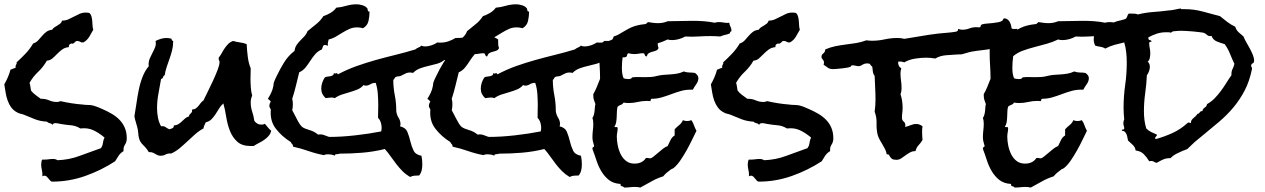

<svg xmlns="http://www.w3.org/2000/svg" viewBox="-55 -761 5831 885"><path d="M529.3 -123Q529.3 -106.4 521 -94.2Q512.7 -82 514.6 -64.5Q501 -56.6 492.2 -43.9Q483.4 -31.2 475.6 -17.6Q411.1 24.4 337.4 50.3Q263.7 76.2 185.5 76.2Q180.7 76.2 176.8 71.8Q172.9 67.4 168.9 62.5Q165 57.6 160.6 53.2Q156.2 48.8 150.4 48.8Q143.6 48.8 139.6 51.8Q139.6 49.8 140.1 48.3Q140.6 46.9 140.6 44.9Q140.6 33.2 137.7 21Q134.8 8.8 134.8 -2.9Q134.8 -16.6 139.6 -25.4H151.4Q161.1 -25.4 170.4 -26.9Q179.7 -28.3 190.4 -28.3Q201.2 -28.3 210 -22.5Q263.7 -24.4 312 -42.5Q360.4 -60.5 410.2 -78.1Q418 -88.9 419.4 -102.1Q420.9 -115.2 426.8 -127Q401.4 -148.4 375.5 -160.6Q349.6 -172.9 315.4 -168.9Q294.9 -181.6 272 -183.6Q249 -185.5 225.6 -189.5Q219.7 -190.4 213.4 -191.9Q207 -193.4 200.2 -193.4Q195.3 -193.4 190.9 -190.9Q186.5 -188.5 188.5 -183.6Q183.6 -191.4 175.3 -192.9Q167 -194.3 161.1 -200.2Q129.9 -202.1 106.4 -211.4Q83 -220.7 54.7 -232.4Q46.9 -235.4 39.6 -236.8Q32.2 -238.3 25.4 -242.2Q7.8 -251 -2.9 -265.6Q-13.7 -280.3 -20 -298.3Q-26.4 -316.4 -29.3 -335.9Q-32.2 -355.5 -35.2 -372.1Q-26.4 -387.7 -19 -404.3Q-11.7 -420.9 -6.8 -439.5Q-1 -442.4 4.9 -444.3Q10.7 -446.3 17.6 -449.2Q16.6 -451.2 16.6 -454.1Q16.6 -459 20 -463.9Q23.4 -468.8 21.5 -473.6Q43 -493.2 63 -514.2Q83 -535.2 97.7 -560.5Q112.3 -565.4 121.1 -575.2Q129.9 -585 138.7 -595.2Q147.5 -605.5 158.2 -613.8Q168.9 -622.1 185.5 -624Q189.5 -630.9 196.3 -635.3Q203.1 -639.6 210 -643.6Q216.8 -647.5 222.7 -652.3Q228.5 -657.2 231.4 -666Q247.1 -666 260.3 -671.9Q273.4 -677.7 286.1 -684.6Q298.8 -691.4 312 -697.3Q325.2 -703.1 340.8 -703.1Q344.7 -703.1 348.6 -702.6Q352.5 -702.1 357.4 -701.2Q364.3 -694.3 366.7 -685.1Q369.1 -675.8 370.1 -665Q371.1 -654.3 371.6 -643.6Q372.1 -632.8 375 -624Q366.2 -607.4 356 -590.8Q345.7 -574.2 329.1 -565.4H327.1Q320.3 -564.5 314.5 -568.4Q308.6 -572.3 300.8 -572.3Q295.9 -572.3 293 -569.3L288.1 -564.5Q286.1 -562.5 282.7 -560.5Q279.3 -558.6 273.4 -560.5Q259.8 -555.7 262.7 -543.9Q244.1 -542 231.4 -532.7Q218.8 -523.4 208 -512.2Q197.3 -501 186.5 -491.7Q175.8 -482.4 161.1 -481.4Q144.5 -452.1 120.6 -429.7Q96.7 -407.2 81.1 -378.9Q84 -371.1 85 -362.3Q85.9 -353.5 87.9 -343.8Q96.7 -332 108.9 -323.2Q121.1 -314.5 132.8 -305.7H135.7Q155.3 -305.7 171.9 -298.3Q188.5 -291 207 -291Q216.8 -291 223.6 -294.9Q249 -289.1 273.9 -285.2Q298.8 -281.2 324.2 -279.3Q336.9 -277.3 350.1 -277.3Q363.3 -277.3 375 -274.4Q385.7 -271.5 396.5 -267.1Q407.2 -262.7 418 -257.8Q440.4 -248 460.4 -236.3Q480.5 -224.6 496.1 -208.5Q511.7 -192.4 520.5 -171.4Q529.3 -150.4 529.3 -123Z M1195.3 -158.2Q1191.4 -143.6 1182.6 -133.8Q1173.8 -124 1162.6 -116.2Q1151.4 -108.4 1138.7 -102.1Q1126 -95.7 1114.3 -87.9H1101.6Q1060.5 -87.9 1038.6 -107.9Q1016.6 -127.9 1004.9 -157.7Q993.2 -187.5 987.8 -221.7Q982.4 -255.9 974.6 -284.2Q962.9 -274.4 955.1 -261.2Q947.3 -248 939 -235.4Q930.7 -222.7 920.4 -211.9Q910.2 -201.2 893.6 -197.3Q890.6 -190.4 887.2 -183.6Q883.8 -176.8 882.8 -168.9Q861.3 -157.2 843.8 -141.6Q826.2 -126 808.6 -109.4Q791 -92.8 772.9 -77.6Q754.9 -62.5 732.4 -52.7Q731.4 -53.7 728.5 -53.7Q716.8 -53.7 707 -48.3Q697.3 -43 685.5 -43Q677.7 -43 671.4 -45.9Q665 -48.8 658.7 -52.7Q652.3 -56.6 645.5 -58.6Q638.7 -60.5 630.9 -59.6Q621.1 -77.1 605 -92.3Q588.9 -107.4 585 -127Q583 -135.7 582.5 -145Q582 -154.3 580.1 -164.1Q577.1 -178.7 572.3 -193.8Q567.4 -209 564.5 -224.6Q569.3 -251 573.7 -282.7Q578.1 -314.5 584.5 -346.2Q590.8 -377.9 602.1 -406.7Q613.3 -435.5 630.9 -456.1L629.9 -462.9Q629.9 -478.5 635.7 -492.2Q641.6 -505.9 648.4 -518.6Q655.3 -531.2 660.2 -543.9Q665 -556.6 662.1 -572.3Q673.8 -578.1 686.5 -582Q699.2 -585.9 712.9 -585.9Q725.6 -585.9 736.3 -582Q734.4 -574.2 743.2 -572.3V-569.3Q743.2 -548.8 738.3 -529.3Q733.4 -509.8 726.6 -490.7Q719.7 -471.7 713.4 -452.6Q707 -433.6 704.1 -414.1Q700.2 -413.1 698.7 -410.2Q697.3 -407.2 696.3 -404.3Q695.3 -401.4 693.4 -399.4Q691.4 -397.5 687.5 -397.5Q681.6 -363.3 675.3 -329.6Q668.9 -295.9 668.9 -261.7Q668.9 -241.2 672.9 -219.7Q676.8 -198.2 687.5 -178.7L691.4 -179.7Q702.1 -179.7 708.5 -174.8Q714.8 -169.9 725.6 -165Q733.4 -167 740.2 -170.4Q747.1 -173.8 746.1 -182.6Q758.8 -183.6 767.6 -189Q776.4 -194.3 783.2 -201.2L797.9 -214.8Q805.7 -221.7 816.4 -224.6Q816.4 -230.5 819.3 -233.4L825.2 -239.3Q828.1 -242.2 829.6 -245.6Q831.1 -249 830.1 -255.9Q841.8 -256.8 848.1 -261.7Q854.5 -266.6 859.9 -272.9Q865.2 -279.3 870.1 -286.1Q875 -293 882.8 -297.9Q889.6 -312.5 901.9 -336.9Q914.1 -361.3 926.3 -387.7Q938.5 -414.1 947.8 -438Q957 -461.9 957 -474.6Q957 -479.5 954.6 -483.4Q952.1 -487.3 953.1 -492.2V-495.1Q960.9 -504.9 967.3 -516.6Q973.6 -528.3 981 -539.1Q988.3 -549.8 997.1 -558.6Q1005.9 -567.4 1019.5 -572.3Q1035.2 -567.4 1051.3 -565.4Q1067.4 -563.5 1082 -557.6Q1083 -533.2 1086.9 -501Q1090.8 -468.8 1100.6 -446.3Q1100.6 -433.6 1100.1 -421.9Q1099.6 -410.2 1099.6 -398.4Q1099.6 -378.9 1101.1 -358.4Q1102.5 -337.9 1107.4 -320.3Q1100.6 -305.7 1100.6 -289.1Q1100.6 -266.6 1107.4 -246.6Q1114.3 -226.6 1117.2 -204.1Q1129.9 -186.5 1150.4 -186.5Q1155.3 -186.5 1158.7 -187.5Q1162.1 -188.5 1166 -190.4Q1173.8 -181.6 1180.2 -173.3Q1186.5 -165 1195.3 -158.2Z M2245.1 -540Q2242.2 -531.2 2233.9 -527.8Q2225.6 -524.4 2216.8 -522.5Q2208 -520.5 2200.7 -516.1Q2193.4 -511.7 2191.4 -502L2189.5 -501Q2185.5 -501 2184.1 -503.4Q2182.6 -505.9 2181.6 -508.3Q2180.7 -510.7 2179.2 -513.2Q2177.7 -515.6 2174.8 -515.6Q2164.1 -515.6 2153.8 -513.7Q2143.6 -511.7 2133.8 -511.7Q2119.1 -511.7 2107.4 -515.6Q2100.6 -513.7 2100.1 -506.8Q2099.6 -500 2093.8 -498Q2088.9 -496.1 2082 -496.6Q2075.2 -497.1 2068.4 -495.1L2037.1 -487.3Q2021.5 -483.4 2005.9 -483.4Q1997.1 -483.4 1993.2 -484.4Q1978.5 -472.7 1960 -467.3Q1941.4 -461.9 1921.4 -457.5Q1901.4 -453.1 1882.3 -446.3Q1863.3 -439.5 1848.6 -424.8Q1840.8 -426.8 1835 -426.8Q1822.3 -426.8 1812.5 -421.4Q1802.7 -416 1792 -411.1Q1787.1 -409.2 1782.2 -409.2Q1777.3 -409.2 1771.5 -407.2Q1765.6 -405.3 1764.2 -400.9Q1762.7 -396.5 1757.8 -392.6Q1757.8 -357.4 1764.6 -322.8Q1771.5 -288.1 1771.5 -252.9V-249Q1773.4 -232.4 1782.2 -218.3Q1791 -204.1 1791 -189.5Q1791 -184.6 1789.1 -178.7Q1814.5 -172.9 1822.8 -152.8Q1831.1 -132.8 1836.4 -109.9Q1841.8 -86.9 1851.1 -67.4Q1860.4 -47.9 1887.7 -43Q1889.6 -33.2 1890.6 -22.9Q1891.6 -12.7 1891.6 -2.9Q1891.6 10.7 1888.7 23.9Q1885.7 37.1 1877 47.9Q1862.3 48.8 1855.5 48.8Q1848.6 48.8 1835 54.7Q1815.4 43 1800.3 27.8Q1785.2 12.7 1772 -4.4Q1758.8 -21.5 1746.1 -39.6Q1733.4 -57.6 1718.8 -74.2Q1668 -61.5 1614.7 -57.1Q1561.5 -52.7 1508.8 -52.7Q1506.8 -50.8 1502.9 -50.8Q1499 -50.8 1495.6 -50.3Q1492.2 -49.8 1489.7 -48.3Q1487.3 -46.9 1488.3 -43Q1481.4 -46.9 1473.1 -48.3Q1464.8 -49.8 1458 -49.8Q1453.1 -49.8 1448.2 -49.3Q1443.4 -48.8 1438.5 -45.9Q1401.4 -52.7 1366.7 -64.9Q1332 -77.1 1295.9 -85Q1295.9 -92.8 1292 -96.2Q1288.1 -99.6 1285.2 -106.4Q1244.1 -131.8 1216.3 -168Q1188.5 -204.1 1193.4 -255.9L1186.5 -269.5Q1186.5 -285.2 1193.4 -292Q1189.5 -298.8 1179.7 -305.7Q1188.5 -319.3 1195.3 -334Q1202.1 -348.6 1205.1 -365.2Q1206.1 -370.1 1206.1 -374Q1206.1 -377.9 1208 -382.8Q1210 -388.7 1213.4 -396Q1216.8 -403.3 1219.7 -409.2Q1235.4 -442.4 1254.4 -473.1Q1273.4 -503.9 1302.7 -526.4Q1304.7 -543 1312.5 -554.2Q1320.3 -565.4 1329.6 -574.7Q1338.9 -584 1348.1 -593.8Q1357.4 -603.5 1362.3 -617.2Q1381.8 -633.8 1401.9 -649.4Q1421.9 -665 1435.5 -686.5Q1453.1 -692.4 1468.8 -701.7Q1484.4 -710.9 1495.1 -725.6Q1518.6 -727.5 1541.5 -734.4Q1564.5 -741.2 1589.8 -741.2Q1600.6 -741.2 1615.7 -736.8Q1630.9 -732.4 1638.7 -721.7Q1639.6 -719.7 1639.6 -716.8L1640.6 -711.9Q1641.6 -710 1643.1 -708.5Q1644.5 -707 1648.4 -708Q1648.4 -686.5 1643.6 -664.6Q1638.7 -642.6 1618.2 -630.9Q1605.5 -634.8 1590.8 -634.8Q1571.3 -634.8 1555.2 -627.4Q1539.1 -620.1 1523.9 -610.8Q1508.8 -601.6 1493.2 -592.3Q1477.5 -583 1460 -579.1Q1458 -571.3 1456.5 -564.9Q1455.1 -558.6 1457 -550.8Q1452.1 -550.8 1449.7 -552.2Q1447.3 -553.7 1442.4 -553.7Q1435.5 -553.7 1433.1 -545.9Q1430.7 -538.1 1428.7 -533.2Q1410.2 -525.4 1397.9 -511.2Q1385.7 -497.1 1375.5 -481Q1365.2 -464.8 1353.5 -450.2Q1341.8 -435.5 1324.2 -427.7Q1316.4 -396.5 1309.1 -366.2Q1301.8 -335.9 1292 -305.7Q1294.9 -293.9 1294.9 -281.2Q1294.9 -265.6 1292 -252.9Q1296.9 -245.1 1301.8 -234.4L1313.5 -211.9Q1319.3 -200.2 1325.7 -190.4Q1332 -180.7 1337.9 -175.8Q1348.6 -168 1371.1 -161.6Q1393.6 -155.3 1411.1 -140.6Q1413.1 -140.6 1416 -141.1Q1418.9 -141.6 1420.9 -141.6Q1432.6 -141.6 1446.3 -135.7Q1460 -129.9 1463.9 -129.9Q1518.6 -129.9 1583 -137.2Q1647.5 -144.5 1702.1 -155.3Q1704.1 -165 1704.1 -171.9Q1704.1 -184.6 1700.2 -196.8Q1696.3 -209 1687.5 -217.8Q1687.5 -232.4 1688 -247.1Q1688.5 -261.7 1688.5 -276.4Q1688.5 -300.8 1686.5 -328.1Q1684.6 -355.5 1676.8 -378.9H1674.8Q1662.1 -378.9 1651.9 -372.6Q1641.6 -366.2 1630.9 -366.2Q1625 -366.2 1621.1 -369.1Q1609.4 -355.5 1592.8 -348.6Q1576.2 -341.8 1557.6 -336.4Q1539.1 -331.1 1521 -325.2Q1502.9 -319.3 1488.3 -308.6Q1480.5 -311.5 1473.6 -311.5Q1466.8 -311.5 1460.4 -310.5Q1454.1 -309.6 1446.3 -308.6Q1425.8 -326.2 1425.8 -352.5Q1425.8 -366.2 1430.2 -379.4Q1434.6 -392.6 1442.4 -404.3Q1447.3 -407.2 1454.1 -407.7Q1460.9 -408.2 1467.8 -409.7Q1474.6 -411.1 1479 -414.1Q1483.4 -417 1484.4 -424.8Q1487.3 -421.9 1489.3 -421.9Q1491.2 -421.9 1493.2 -422.9Q1495.1 -423.8 1497.1 -423.8Q1499 -423.8 1500.5 -421.9Q1502 -419.9 1502 -418Q1543.9 -440.4 1587.9 -456.1Q1631.8 -471.7 1677.2 -484.4Q1722.7 -497.1 1768.6 -508.3Q1814.5 -519.5 1859.4 -533.2Q1866.2 -539.1 1874 -542Q1881.8 -544.9 1887.7 -550.8Q1894.5 -546.9 1904.3 -546.9Q1918 -546.9 1934.1 -552.2Q1950.2 -557.6 1960.9 -565.4Q1964.8 -564.5 1967.8 -564.5H1974.6Q1994.1 -564.5 2011.2 -570.3Q2028.3 -576.2 2044.9 -585.9H2049.8Q2080.1 -585.9 2109.9 -592.8Q2139.6 -599.6 2170.9 -599.6Q2210.9 -599.6 2241.2 -579.1V-567.4Q2241.2 -559.6 2241.7 -553.2Q2242.2 -546.9 2245.1 -540Z M2980.5 -540Q2977.5 -531.2 2969.2 -527.8Q2960.9 -524.4 2952.1 -522.5Q2943.4 -520.5 2936 -516.1Q2928.7 -511.7 2926.8 -502L2924.8 -501Q2920.9 -501 2919.4 -503.4Q2918 -505.9 2917 -508.3Q2916 -510.7 2914.6 -513.2Q2913.1 -515.6 2910.2 -515.6Q2899.4 -515.6 2889.2 -513.7Q2878.9 -511.7 2869.1 -511.7Q2854.5 -511.7 2842.8 -515.6Q2835.9 -513.7 2835.4 -506.8Q2835 -500 2829.1 -498Q2824.2 -496.1 2817.4 -496.6Q2810.5 -497.1 2803.7 -495.1L2772.5 -487.3Q2756.8 -483.4 2741.2 -483.4Q2732.4 -483.4 2728.5 -484.4Q2713.9 -472.7 2695.3 -467.3Q2676.8 -461.9 2656.7 -457.5Q2636.7 -453.1 2617.7 -446.3Q2598.6 -439.5 2584 -424.8Q2576.2 -426.8 2570.3 -426.8Q2557.6 -426.8 2547.9 -421.4Q2538.1 -416 2527.3 -411.1Q2522.5 -409.2 2517.6 -409.2Q2512.7 -409.2 2506.8 -407.2Q2501 -405.3 2499.5 -400.9Q2498 -396.5 2493.2 -392.6Q2493.2 -357.4 2500 -322.8Q2506.8 -288.1 2506.8 -252.9V-249Q2508.8 -232.4 2517.6 -218.3Q2526.4 -204.1 2526.4 -189.5Q2526.4 -184.6 2524.4 -178.7Q2549.8 -172.9 2558.1 -152.8Q2566.4 -132.8 2571.8 -109.9Q2577.1 -86.9 2586.4 -67.4Q2595.7 -47.9 2623 -43Q2625 -33.2 2626 -22.9Q2627 -12.7 2627 -2.9Q2627 10.7 2624 23.9Q2621.1 37.1 2612.3 47.9Q2597.7 48.8 2590.8 48.8Q2584 48.8 2570.3 54.7Q2550.8 43 2535.6 27.8Q2520.5 12.7 2507.3 -4.4Q2494.1 -21.5 2481.4 -39.6Q2468.8 -57.6 2454.1 -74.2Q2403.3 -61.5 2350.1 -57.1Q2296.9 -52.7 2244.1 -52.7Q2242.2 -50.8 2238.3 -50.8Q2234.4 -50.8 2231 -50.3Q2227.5 -49.8 2225.1 -48.3Q2222.7 -46.9 2223.6 -43Q2216.8 -46.9 2208.5 -48.3Q2200.2 -49.8 2193.4 -49.8Q2188.5 -49.8 2183.6 -49.3Q2178.7 -48.8 2173.8 -45.9Q2136.7 -52.7 2102.1 -64.9Q2067.4 -77.1 2031.2 -85Q2031.2 -92.8 2027.3 -96.2Q2023.4 -99.6 2020.5 -106.4Q1979.5 -131.8 1951.7 -168Q1923.8 -204.1 1928.7 -255.9L1921.9 -269.5Q1921.9 -285.2 1928.7 -292Q1924.8 -298.8 1915 -305.7Q1923.8 -319.3 1930.7 -334Q1937.5 -348.6 1940.4 -365.2Q1941.4 -370.1 1941.4 -374Q1941.4 -377.9 1943.4 -382.8Q1945.3 -388.7 1948.7 -396Q1952.1 -403.3 1955.1 -409.2Q1970.7 -442.4 1989.7 -473.1Q2008.8 -503.9 2038.1 -526.4Q2040 -543 2047.9 -554.2Q2055.7 -565.4 2064.9 -574.7Q2074.2 -584 2083.5 -593.8Q2092.8 -603.5 2097.7 -617.2Q2117.2 -633.8 2137.2 -649.4Q2157.2 -665 2170.9 -686.5Q2188.5 -692.4 2204.1 -701.7Q2219.7 -710.9 2230.5 -725.6Q2253.9 -727.5 2276.9 -734.4Q2299.8 -741.2 2325.2 -741.2Q2335.9 -741.2 2351.1 -736.8Q2366.2 -732.4 2374 -721.7Q2375 -719.7 2375 -716.8L2376 -711.9Q2377 -710 2378.4 -708.5Q2379.9 -707 2383.8 -708Q2383.8 -686.5 2378.9 -664.6Q2374 -642.6 2353.5 -630.9Q2340.8 -634.8 2326.2 -634.8Q2306.6 -634.8 2290.5 -627.4Q2274.4 -620.1 2259.3 -610.8Q2244.1 -601.6 2228.5 -592.3Q2212.9 -583 2195.3 -579.1Q2193.4 -571.3 2191.9 -564.9Q2190.4 -558.6 2192.4 -550.8Q2187.5 -550.8 2185.1 -552.2Q2182.6 -553.7 2177.7 -553.7Q2170.9 -553.7 2168.5 -545.9Q2166 -538.1 2164.1 -533.2Q2145.5 -525.4 2133.3 -511.2Q2121.1 -497.1 2110.8 -481Q2100.6 -464.8 2088.9 -450.2Q2077.1 -435.5 2059.6 -427.7Q2051.8 -396.5 2044.4 -366.2Q2037.1 -335.9 2027.3 -305.7Q2030.3 -293.9 2030.3 -281.2Q2030.3 -265.6 2027.3 -252.9Q2032.2 -245.1 2037.1 -234.4L2048.8 -211.9Q2054.7 -200.2 2061 -190.4Q2067.4 -180.7 2073.2 -175.8Q2084 -168 2106.4 -161.6Q2128.9 -155.3 2146.5 -140.6Q2148.4 -140.6 2151.4 -141.1Q2154.3 -141.6 2156.2 -141.6Q2168 -141.6 2181.6 -135.7Q2195.3 -129.9 2199.2 -129.9Q2253.9 -129.9 2318.4 -137.2Q2382.8 -144.5 2437.5 -155.3Q2439.5 -165 2439.5 -171.9Q2439.5 -184.6 2435.5 -196.8Q2431.6 -209 2422.9 -217.8Q2422.9 -232.4 2423.3 -247.1Q2423.8 -261.7 2423.8 -276.4Q2423.8 -300.8 2421.9 -328.1Q2419.9 -355.5 2412.1 -378.9H2410.2Q2397.5 -378.9 2387.2 -372.6Q2377 -366.2 2366.2 -366.2Q2360.4 -366.2 2356.4 -369.1Q2344.7 -355.5 2328.1 -348.6Q2311.5 -341.8 2293 -336.4Q2274.4 -331.1 2256.3 -325.2Q2238.3 -319.3 2223.6 -308.6Q2215.8 -311.5 2209 -311.5Q2202.1 -311.5 2195.8 -310.5Q2189.5 -309.6 2181.6 -308.6Q2161.1 -326.2 2161.1 -352.5Q2161.1 -366.2 2165.5 -379.4Q2169.9 -392.6 2177.7 -404.3Q2182.6 -407.2 2189.5 -407.7Q2196.3 -408.2 2203.1 -409.7Q2210 -411.1 2214.4 -414.1Q2218.8 -417 2219.7 -424.8Q2222.7 -421.9 2224.6 -421.9Q2226.6 -421.9 2228.5 -422.9Q2230.5 -423.8 2232.4 -423.8Q2234.4 -423.8 2235.8 -421.9Q2237.3 -419.9 2237.3 -418Q2279.3 -440.4 2323.2 -456.1Q2367.2 -471.7 2412.6 -484.4Q2458 -497.1 2503.9 -508.3Q2549.8 -519.5 2594.7 -533.2Q2601.6 -539.1 2609.4 -542Q2617.2 -544.9 2623 -550.8Q2629.9 -546.9 2639.6 -546.9Q2653.3 -546.9 2669.4 -552.2Q2685.5 -557.6 2696.3 -565.4Q2700.2 -564.5 2703.1 -564.5H2710Q2729.5 -564.5 2746.6 -570.3Q2763.7 -576.2 2780.3 -585.9H2785.2Q2815.4 -585.9 2845.2 -592.8Q2875 -599.6 2906.2 -599.6Q2946.3 -599.6 2976.6 -579.1V-567.4Q2976.6 -559.6 2977.1 -553.2Q2977.5 -546.9 2980.5 -540Z M3316.4 -621.1V-617.2Q3309.6 -615.2 3309.6 -607.4Q3298.8 -602.5 3287.1 -600.1Q3275.4 -597.7 3264.6 -592.8Q3253.9 -593.8 3242.7 -594.2Q3231.4 -594.7 3220.7 -594.7Q3191.4 -594.7 3162.1 -592.8Q3132.8 -590.8 3103.5 -592.8Q3089.8 -585 3073.7 -580.6Q3057.6 -576.2 3043 -576.2Q3031.2 -576.2 3022.5 -579.1Q2999 -567.4 2971.2 -559.6Q2943.4 -551.8 2915 -544.4Q2886.7 -537.1 2860.8 -527.8Q2835 -518.6 2815.4 -502Q2813.5 -488.3 2812.5 -475.1Q2811.5 -461.9 2811.5 -449.2Q2811.5 -435.5 2813 -423.8Q2814.5 -412.1 2819.3 -400.4Q2824.2 -398.4 2830.6 -397.5Q2836.9 -396.5 2841.8 -396.5Q2846.7 -396.5 2851.6 -397.9Q2856.4 -399.4 2858.4 -404.3Q2873 -406.2 2887.7 -405.8Q2902.3 -405.3 2917 -405.3Q2931.6 -405.3 2945.8 -406.2Q2960 -407.2 2973.6 -411.1Q2989.3 -415 3004.4 -416Q3019.5 -417 3034.2 -418Q3048.8 -418.9 3064.5 -421.4Q3080.1 -423.8 3096.7 -431.6Q3109.4 -426.8 3122.6 -426.8Q3135.7 -426.8 3148.4 -424.8Q3155.3 -419.9 3159.7 -414.1Q3164.1 -408.2 3164.1 -400.4Q3164.1 -386.7 3154.3 -373Q3144.5 -359.4 3138.7 -347.7H3127.9Q3104.5 -347.7 3082.5 -341.3Q3060.5 -335 3038.6 -326.7Q3016.6 -318.4 2994.6 -312Q2972.7 -305.7 2949.2 -305.7Q2945.3 -305.7 2944.8 -301.3Q2944.3 -296.9 2942.4 -294.9Q2937.5 -295.9 2927.7 -295.9Q2905.3 -295.9 2884.8 -291Q2864.3 -286.1 2842.8 -286.1Q2836.9 -286.1 2831.1 -286.6Q2825.2 -287.1 2819.3 -288.1Q2814.5 -280.3 2806.6 -277.8Q2798.8 -275.4 2792 -269.5Q2789.1 -260.7 2788.6 -248Q2788.1 -235.4 2787.6 -222.2Q2787.1 -209 2785.2 -197.3Q2783.2 -185.5 2777.3 -178.7Q2778.3 -173.8 2785.2 -175.3Q2792 -176.8 2792 -168.9Q2792 -160.2 2790 -150.4Q2788.1 -140.6 2788.1 -130.9Q2788.1 -112.3 2792.5 -90.3Q2796.9 -68.4 2806.2 -49.8Q2815.4 -31.2 2831.1 -19Q2846.7 -6.8 2870.1 -6.8Q2885.7 -6.8 2899.4 -12.7Q2913.1 -18.6 2921.9 -32.2L2926.8 -33.2Q2930.7 -33.2 2934.1 -32.2Q2937.5 -31.2 2941.4 -31.2Q2947.3 -31.2 2956.5 -38.6Q2965.8 -45.9 2977.1 -55.7Q2988.3 -65.4 3000 -74.7Q3011.7 -84 3022.5 -87.9Q3029.3 -101.6 3035.6 -115.2Q3042 -128.9 3054.7 -136.7V-165Q3064.5 -175.8 3075.7 -184.6Q3086.9 -193.4 3092.8 -207Q3097.7 -205.1 3102.1 -204.1Q3106.4 -203.1 3111.3 -203.1Q3116.2 -203.1 3121.6 -204.1Q3127 -205.1 3131.8 -207Q3139.6 -196.3 3144 -183.1Q3148.4 -169.9 3155.3 -158.2Q3146.5 -140.6 3134.8 -116.2Q3123 -91.8 3109.4 -67.4Q3095.7 -43 3080.6 -21Q3065.4 1 3050.8 12.7Q3047.9 15.6 3038.1 19.5Q3027.3 27.3 3018.6 34.7Q3009.8 42 3002 51.8Q2973.6 60.5 2947.8 75.2Q2921.9 89.8 2896.5 103.5Q2884.8 100.6 2871.1 100.6Q2859.4 100.6 2847.7 102.1Q2835.9 103.5 2822.3 103.5Q2818.4 98.6 2811 97.2Q2803.7 95.7 2805.7 86.9Q2772.5 85 2752 68.8Q2731.4 52.7 2717.3 29.3Q2703.1 5.9 2694.3 -21.5Q2685.5 -48.8 2675.8 -74.2V-77.1Q2675.8 -82 2679.7 -83Q2683.6 -84 2683.6 -88.9Q2683.6 -90.8 2682.6 -91.8Q2679.7 -102.5 2677.7 -110.4Q2675.8 -118.2 2675.8 -128.9Q2675.8 -144.5 2677.7 -159.7Q2679.7 -174.8 2679.7 -190.4Q2679.7 -206.1 2675.8 -217.8Q2679.7 -222.7 2682.1 -231Q2684.6 -239.3 2685.5 -248Q2686.5 -256.8 2687 -265.6Q2687.5 -274.4 2689.5 -281.2Q2685.5 -292 2682.6 -300.3Q2679.7 -308.6 2679.7 -320.3V-327.1Q2689.5 -343.8 2696.3 -361.3Q2703.1 -378.9 2710.9 -397.5V-400.4Q2710.9 -428.7 2709 -457Q2707 -485.4 2707 -513.7V-532.2Q2707 -542 2708 -550.8Q2715.8 -554.7 2719.7 -561.5Q2723.6 -568.4 2731.4 -572.3H2763.7L2769.5 -582Q2772.5 -586.9 2773.4 -592.8Q2784.2 -595.7 2794.4 -601.1Q2804.7 -606.4 2813.5 -612.3Q2827.1 -620.1 2838.4 -626.5Q2849.6 -632.8 2860.8 -637.2Q2872.1 -641.6 2884.8 -644.5Q2897.5 -647.5 2914.1 -649.4Q2921.9 -649.4 2924.3 -652.3Q2926.8 -655.3 2931.6 -659.2Q2943.4 -657.2 2955.1 -655.8Q2966.8 -654.3 2978.5 -654.3Q3002 -654.3 3022.5 -663.1Q3051.8 -663.1 3080.6 -664.1Q3109.4 -665 3138.7 -665Q3164.1 -665 3189.5 -663.1Q3214.8 -661.1 3239.3 -656.2Q3248 -659.2 3258.8 -659.2Q3270.5 -659.2 3282.7 -656.7Q3294.9 -654.3 3306.6 -656.2Q3307.6 -645.5 3312 -638.2Q3316.4 -630.9 3316.4 -621.1Z M3786.1 -123Q3786.1 -106.4 3777.8 -94.2Q3769.5 -82 3771.5 -64.5Q3757.8 -56.6 3749 -43.9Q3740.2 -31.2 3732.4 -17.6Q3668 24.4 3594.2 50.3Q3520.5 76.2 3442.4 76.2Q3437.5 76.2 3433.6 71.8Q3429.7 67.4 3425.8 62.5Q3421.9 57.6 3417.5 53.2Q3413.1 48.8 3407.2 48.8Q3400.4 48.8 3396.5 51.8Q3396.5 49.8 3397 48.3Q3397.5 46.9 3397.5 44.9Q3397.5 33.2 3394.5 21Q3391.6 8.8 3391.6 -2.9Q3391.6 -16.6 3396.5 -25.4H3408.2Q3418 -25.4 3427.2 -26.9Q3436.5 -28.3 3447.3 -28.3Q3458 -28.3 3466.8 -22.5Q3520.5 -24.4 3568.8 -42.5Q3617.2 -60.5 3667 -78.1Q3674.8 -88.9 3676.3 -102.1Q3677.7 -115.2 3683.6 -127Q3658.2 -148.4 3632.3 -160.6Q3606.4 -172.9 3572.3 -168.9Q3551.8 -181.6 3528.8 -183.6Q3505.9 -185.5 3482.4 -189.5Q3476.6 -190.4 3470.2 -191.9Q3463.9 -193.4 3457 -193.4Q3452.1 -193.4 3447.8 -190.9Q3443.4 -188.5 3445.3 -183.6Q3440.4 -191.4 3432.1 -192.9Q3423.8 -194.3 3418 -200.2Q3386.7 -202.1 3363.3 -211.4Q3339.8 -220.7 3311.5 -232.4Q3303.7 -235.4 3296.4 -236.8Q3289.1 -238.3 3282.2 -242.2Q3264.6 -251 3253.9 -265.6Q3243.2 -280.3 3236.8 -298.3Q3230.5 -316.4 3227.5 -335.9Q3224.6 -355.5 3221.7 -372.1Q3230.5 -387.7 3237.8 -404.3Q3245.1 -420.9 3250 -439.5Q3255.9 -442.4 3261.7 -444.3Q3267.6 -446.3 3274.4 -449.2Q3273.4 -451.2 3273.4 -454.1Q3273.4 -459 3276.9 -463.9Q3280.3 -468.8 3278.3 -473.6Q3299.8 -493.2 3319.8 -514.2Q3339.8 -535.2 3354.5 -560.5Q3369.1 -565.4 3377.9 -575.2Q3386.7 -585 3395.5 -595.2Q3404.3 -605.5 3415 -613.8Q3425.8 -622.1 3442.4 -624Q3446.3 -630.9 3453.1 -635.3Q3460 -639.6 3466.8 -643.6Q3473.6 -647.5 3479.5 -652.3Q3485.4 -657.2 3488.3 -666Q3503.9 -666 3517.1 -671.9Q3530.3 -677.7 3543 -684.6Q3555.7 -691.4 3568.8 -697.3Q3582 -703.1 3597.7 -703.1Q3601.6 -703.1 3605.5 -702.6Q3609.4 -702.1 3614.3 -701.2Q3621.1 -694.3 3623.5 -685.1Q3626 -675.8 3627 -665Q3627.9 -654.3 3628.4 -643.6Q3628.9 -632.8 3631.8 -624Q3623 -607.4 3612.8 -590.8Q3602.5 -574.2 3585.9 -565.4H3584Q3577.1 -564.5 3571.3 -568.4Q3565.4 -572.3 3557.6 -572.3Q3552.7 -572.3 3549.8 -569.3L3544.9 -564.5Q3543 -562.5 3539.6 -560.5Q3536.1 -558.6 3530.3 -560.5Q3516.6 -555.7 3519.5 -543.9Q3501 -542 3488.3 -532.7Q3475.6 -523.4 3464.8 -512.2Q3454.1 -501 3443.4 -491.7Q3432.6 -482.4 3418 -481.4Q3401.4 -452.1 3377.4 -429.7Q3353.5 -407.2 3337.9 -378.9Q3340.8 -371.1 3341.8 -362.3Q3342.8 -353.5 3344.7 -343.8Q3353.5 -332 3365.7 -323.2Q3377.9 -314.5 3389.6 -305.7H3392.6Q3412.1 -305.7 3428.7 -298.3Q3445.3 -291 3463.9 -291Q3473.6 -291 3480.5 -294.9Q3505.9 -289.1 3530.8 -285.2Q3555.7 -281.2 3581.1 -279.3Q3593.8 -277.3 3606.9 -277.3Q3620.1 -277.3 3631.8 -274.4Q3642.6 -271.5 3653.3 -267.1Q3664.1 -262.7 3674.8 -257.8Q3697.3 -248 3717.3 -236.3Q3737.3 -224.6 3752.9 -208.5Q3768.6 -192.4 3777.3 -171.4Q3786.1 -150.4 3786.1 -123Z M4634.8 -627.9Q4630.9 -615.2 4622.1 -604.5L4605.5 -584Q4597.7 -574.2 4592.3 -563Q4586.9 -551.8 4588.9 -537.1Q4586.9 -537.1 4584 -537.6Q4581.1 -538.1 4579.1 -538.1Q4563.5 -538.1 4555.2 -530.8Q4546.9 -523.4 4533.2 -518.6Q4531.2 -524.4 4528.3 -529.8Q4525.4 -535.2 4519.5 -537.1Q4496.1 -532.2 4472.7 -529.8Q4449.2 -527.3 4425.8 -523.4Q4415 -521.5 4404.3 -518.1Q4393.6 -514.6 4381.8 -511.7Q4376 -509.8 4369.1 -510.3Q4362.3 -510.7 4355.5 -509.8Q4332 -508.8 4304.7 -506.3Q4277.3 -503.9 4255.9 -491.2Q4246.1 -493.2 4235.4 -494.1Q4224.6 -495.1 4213.9 -495.1Q4190.4 -495.1 4162.6 -490.7Q4134.8 -486.3 4113.3 -473.6Q4108.4 -475.6 4103 -476.6Q4097.7 -477.5 4090.8 -477.5Q4088.9 -477.5 4087.9 -477.1Q4086.9 -476.6 4085 -476.6Q4084 -467.8 4087.4 -459.5Q4090.8 -451.2 4099.6 -446.3Q4095.7 -435.5 4095.7 -422.9Q4095.7 -406.2 4098.1 -389.6Q4100.6 -373 4100.6 -356.4Q4100.6 -337.9 4095.7 -327.1Q4105.5 -297.9 4105.5 -264.6Q4105.5 -252.9 4104 -241.7Q4102.5 -230.5 4102.5 -217.8Q4102.5 -207 4110.4 -200.7Q4118.2 -194.3 4118.2 -183.6Q4118.2 -179.7 4116.2 -175.8Q4129.9 -178.7 4142.6 -184.1Q4155.3 -189.5 4168.9 -189.5Q4176.8 -189.5 4184.1 -186.5Q4191.4 -183.6 4197.3 -178.7Q4196.3 -173.8 4195.8 -168Q4195.3 -162.1 4195.3 -156.2Q4195.3 -145.5 4195.8 -136.2Q4196.3 -127 4197.3 -116.2Q4189.5 -102.5 4179.2 -91.8Q4168.9 -81.1 4165 -64.5Q4150.4 -64.5 4139.2 -58.1Q4127.9 -51.8 4118.2 -44.4Q4108.4 -37.1 4098.6 -30.8Q4088.9 -24.4 4077.1 -24.4Q4062.5 -24.4 4056.6 -28.8Q4050.8 -33.2 4047.9 -38.1Q4044.9 -43 4042.5 -46.9Q4040 -50.8 4032.2 -49.8Q4030.3 -62.5 4024.4 -73.7Q4018.6 -85 4012.2 -95.7Q4005.9 -106.4 3999.5 -117.7Q3993.2 -128.9 3990.2 -140.6Q3984.4 -166 3985.4 -193.4Q3986.3 -220.7 3976.6 -246.1Q3978.5 -259.8 3979.5 -273.9Q3980.5 -288.1 3980.5 -301.8Q3980.5 -329.1 3979 -356Q3977.5 -382.8 3976.6 -411.1Q3969.7 -419.9 3968.3 -431.2Q3966.8 -442.4 3965.8 -453.1Q3962.9 -456.1 3959.5 -459Q3956.1 -461.9 3955.1 -466.8Q3947.3 -468.8 3943.4 -468.8Q3929.7 -468.8 3920.4 -462.4Q3911.1 -456.1 3903.3 -456.1Q3895.5 -456.1 3888.7 -458Q3881.8 -460 3875 -460Q3869.1 -460 3868.7 -457.5Q3868.2 -455.1 3864.3 -453.1Q3861.3 -451.2 3850.6 -449.2Q3839.8 -447.3 3826.7 -445.8Q3813.5 -444.3 3801.3 -443.4Q3789.1 -442.4 3785.2 -442.4Q3769.5 -442.4 3761.2 -448.7Q3752.9 -455.1 3741.2 -462.9Q3743.2 -468.8 3743.2 -470.7Q3743.2 -480.5 3737.3 -486.8Q3731.4 -493.2 3731.4 -498Q3731.4 -508.8 3739.7 -514.6Q3748 -520.5 3749 -533.2Q3771.5 -543 3794.9 -547.9Q3818.4 -552.7 3842.8 -555.7Q3867.2 -558.6 3891.1 -562.5Q3915 -566.4 3938.5 -575.2Q3945.3 -574.2 3951.7 -573.7Q3958 -573.2 3964.8 -573.2Q3994.1 -573.2 4022.9 -579.6Q4051.8 -585.9 4082 -585.9Q4089.8 -585.9 4097.7 -585Q4105.5 -584 4113.3 -582Q4152.3 -587.9 4190.9 -594.7Q4229.5 -601.6 4270.5 -606.4Q4290 -608.4 4309.1 -609.9Q4328.1 -611.3 4347.7 -614.3Q4354.5 -615.2 4357.9 -617.7Q4361.3 -620.1 4361.3 -627.9Q4370.1 -624 4380.9 -624Q4397.5 -624 4413.1 -629.9Q4428.7 -635.7 4445.3 -635.7Q4449.2 -635.7 4452.1 -635.3Q4455.1 -634.8 4458 -634.8Q4464.8 -634.8 4465.3 -641.1Q4465.8 -647.5 4474.6 -649.4Q4481.4 -651.4 4494.1 -652.3Q4506.8 -653.3 4521 -654.8Q4535.2 -656.2 4547.4 -658.7Q4559.6 -661.1 4565.4 -666L4572.3 -676.8Q4589.8 -675.8 4598.1 -661.6Q4606.4 -647.5 4607.4 -630.9Q4611.3 -627 4618.7 -627.4Q4626 -627.9 4631.8 -627.9Z M5116.2 -621.1V-617.2Q5109.4 -615.2 5109.4 -607.4Q5098.6 -602.5 5086.9 -600.1Q5075.2 -597.7 5064.5 -592.8Q5053.7 -593.8 5042.5 -594.2Q5031.2 -594.7 5020.5 -594.7Q4991.2 -594.7 4961.9 -592.8Q4932.6 -590.8 4903.3 -592.8Q4889.6 -585 4873.5 -580.6Q4857.4 -576.2 4842.8 -576.2Q4831.1 -576.2 4822.3 -579.1Q4798.8 -567.4 4771 -559.6Q4743.2 -551.8 4714.8 -544.4Q4686.5 -537.1 4660.6 -527.8Q4634.8 -518.6 4615.2 -502Q4613.3 -488.3 4612.3 -475.1Q4611.3 -461.9 4611.3 -449.2Q4611.3 -435.5 4612.8 -423.8Q4614.3 -412.1 4619.1 -400.4Q4624 -398.4 4630.4 -397.5Q4636.7 -396.5 4641.6 -396.5Q4646.5 -396.5 4651.4 -397.9Q4656.2 -399.4 4658.2 -404.3Q4672.9 -406.2 4687.5 -405.8Q4702.1 -405.3 4716.8 -405.3Q4731.4 -405.3 4745.6 -406.2Q4759.8 -407.2 4773.4 -411.1Q4789.1 -415 4804.2 -416Q4819.3 -417 4834 -418Q4848.6 -418.9 4864.3 -421.4Q4879.9 -423.8 4896.5 -431.6Q4909.2 -426.8 4922.4 -426.8Q4935.5 -426.8 4948.2 -424.8Q4955.1 -419.9 4959.5 -414.1Q4963.9 -408.2 4963.9 -400.4Q4963.9 -386.7 4954.1 -373Q4944.3 -359.4 4938.5 -347.7H4927.7Q4904.3 -347.7 4882.3 -341.3Q4860.4 -335 4838.4 -326.7Q4816.4 -318.4 4794.4 -312Q4772.5 -305.7 4749 -305.7Q4745.1 -305.7 4744.6 -301.3Q4744.1 -296.9 4742.2 -294.9Q4737.3 -295.9 4727.5 -295.9Q4705.1 -295.9 4684.6 -291Q4664.1 -286.1 4642.6 -286.1Q4636.7 -286.1 4630.9 -286.6Q4625 -287.1 4619.1 -288.1Q4614.3 -280.3 4606.4 -277.8Q4598.6 -275.4 4591.8 -269.5Q4588.9 -260.7 4588.4 -248Q4587.9 -235.4 4587.4 -222.2Q4586.9 -209 4585 -197.3Q4583 -185.5 4577.1 -178.7Q4578.1 -173.8 4585 -175.3Q4591.8 -176.8 4591.8 -168.9Q4591.8 -160.2 4589.8 -150.4Q4587.9 -140.6 4587.9 -130.9Q4587.9 -112.3 4592.3 -90.3Q4596.7 -68.4 4606 -49.8Q4615.2 -31.2 4630.9 -19Q4646.5 -6.8 4669.9 -6.8Q4685.5 -6.8 4699.2 -12.7Q4712.9 -18.6 4721.7 -32.2L4726.6 -33.2Q4730.5 -33.2 4733.9 -32.2Q4737.3 -31.2 4741.2 -31.2Q4747.1 -31.2 4756.3 -38.6Q4765.6 -45.9 4776.9 -55.7Q4788.1 -65.4 4799.8 -74.7Q4811.5 -84 4822.3 -87.9Q4829.1 -101.6 4835.4 -115.2Q4841.8 -128.9 4854.5 -136.7V-165Q4864.3 -175.8 4875.5 -184.6Q4886.7 -193.4 4892.6 -207Q4897.5 -205.1 4901.9 -204.1Q4906.2 -203.1 4911.1 -203.1Q4916 -203.1 4921.4 -204.1Q4926.8 -205.1 4931.6 -207Q4939.5 -196.3 4943.8 -183.1Q4948.2 -169.9 4955.1 -158.2Q4946.3 -140.6 4934.6 -116.2Q4922.9 -91.8 4909.2 -67.4Q4895.5 -43 4880.4 -21Q4865.2 1 4850.6 12.7Q4847.7 15.6 4837.9 19.5Q4827.1 27.3 4818.4 34.7Q4809.6 42 4801.8 51.8Q4773.4 60.5 4747.6 75.2Q4721.7 89.8 4696.3 103.5Q4684.6 100.6 4670.9 100.6Q4659.2 100.6 4647.5 102.1Q4635.7 103.5 4622.1 103.5Q4618.2 98.6 4610.8 97.2Q4603.5 95.7 4605.5 86.9Q4572.3 85 4551.8 68.8Q4531.2 52.7 4517.1 29.3Q4502.9 5.9 4494.1 -21.5Q4485.4 -48.8 4475.6 -74.2V-77.1Q4475.6 -82 4479.5 -83Q4483.4 -84 4483.4 -88.9Q4483.4 -90.8 4482.4 -91.8Q4479.5 -102.5 4477.5 -110.4Q4475.6 -118.2 4475.6 -128.9Q4475.6 -144.5 4477.5 -159.7Q4479.5 -174.8 4479.5 -190.4Q4479.5 -206.1 4475.6 -217.8Q4479.5 -222.7 4481.9 -231Q4484.4 -239.3 4485.4 -248Q4486.3 -256.8 4486.8 -265.6Q4487.3 -274.4 4489.3 -281.2Q4485.4 -292 4482.4 -300.3Q4479.5 -308.6 4479.5 -320.3V-327.1Q4489.3 -343.8 4496.1 -361.3Q4502.9 -378.9 4510.7 -397.5V-400.4Q4510.7 -428.7 4508.8 -457Q4506.8 -485.4 4506.8 -513.7V-532.2Q4506.8 -542 4507.8 -550.8Q4515.6 -554.7 4519.5 -561.5Q4523.4 -568.4 4531.2 -572.3H4563.5L4569.3 -582Q4572.3 -586.9 4573.2 -592.8Q4584 -595.7 4594.2 -601.1Q4604.5 -606.4 4613.3 -612.3Q4627 -620.1 4638.2 -626.5Q4649.4 -632.8 4660.6 -637.2Q4671.9 -641.6 4684.6 -644.5Q4697.3 -647.5 4713.9 -649.4Q4721.7 -649.4 4724.1 -652.3Q4726.6 -655.3 4731.4 -659.2Q4743.2 -657.2 4754.9 -655.8Q4766.6 -654.3 4778.3 -654.3Q4801.8 -654.3 4822.3 -663.1Q4851.6 -663.1 4880.4 -664.1Q4909.2 -665 4938.5 -665Q4963.9 -665 4989.3 -663.1Q5014.6 -661.1 5039.1 -656.2Q5047.9 -659.2 5058.6 -659.2Q5070.3 -659.2 5082.5 -656.7Q5094.7 -654.3 5106.4 -656.2Q5107.4 -645.5 5111.8 -638.2Q5116.2 -630.9 5116.2 -621.1Z M5725.6 -481.4Q5725.6 -471.7 5718.8 -468.8Q5711.9 -465.8 5711.9 -457Q5711.9 -454.1 5713.9 -452.1Q5715.8 -450.2 5715.8 -446.3V-442.4Q5704.1 -385.7 5682.1 -343.8Q5660.2 -301.8 5630.9 -266.6Q5601.6 -231.4 5564.9 -200.2Q5528.3 -168.9 5486.3 -134.8Q5474.6 -125 5462.4 -115.2Q5450.2 -105.5 5439.5 -94.7L5418 -74.2Q5417 -73.2 5407.2 -69.8Q5397.5 -66.4 5395.5 -65.4Q5381.8 -59.6 5366.7 -51.8Q5351.6 -43.9 5340.8 -32.2Q5321.3 -32.2 5307.6 -26.4Q5293.9 -20.5 5277.3 -10.7Q5272.5 -10.7 5269 -12.7Q5265.6 -14.6 5261.7 -16.6Q5257.8 -18.6 5253.4 -19Q5249 -19.5 5242.2 -17.6Q5230.5 -37.1 5216.8 -50.8Q5203.1 -64.5 5179.7 -67.4Q5176.8 -84 5166 -93.3Q5155.3 -102.5 5144.5 -113.3Q5142.6 -119.1 5141.6 -127Q5140.6 -134.8 5137.7 -141.6Q5134.8 -148.4 5129.9 -153.3Q5125 -158.2 5116.2 -158.2Q5115.2 -164.1 5121.1 -164.1Q5127 -164.1 5127 -168.9Q5127 -174.8 5125 -180.7Q5123 -186.5 5123 -193.4Q5123 -198.2 5124 -202.1Q5125 -206.1 5127 -210.9Q5124 -237.3 5124 -264.6Q5124 -317.4 5131.3 -368.7Q5138.7 -419.9 5138.7 -472.7Q5138.7 -496.1 5136.2 -519.5Q5133.8 -543 5127 -565.4Q5104.5 -560.5 5082 -554.2Q5059.6 -547.9 5040 -537.1Q5029.3 -543.9 5017.1 -545.4Q5004.9 -546.9 4993.2 -550.8Q4986.3 -564.5 4986.3 -579.1Q4986.3 -592.8 4991.2 -605.5L5001 -630.9Q5024.4 -635.7 5047.4 -645.5Q5070.3 -655.3 5093.8 -663.1Q5101.6 -665 5113.8 -668Q5126 -670.9 5130.9 -672.9Q5137.7 -675.8 5140.1 -684.1Q5142.6 -692.4 5147.5 -698.2H5164.1Q5169.9 -698.2 5176.8 -697.8Q5183.6 -697.3 5189.5 -694.3Q5224.6 -703.1 5259.8 -705.6Q5294.9 -708 5332 -712.9Q5335.9 -712.9 5343.8 -713.9L5360.4 -716.8Q5369.1 -718.8 5376.5 -720.2Q5383.8 -721.7 5386.7 -721.7Q5389.6 -721.7 5389.6 -718.8H5406.2Q5448.2 -718.8 5488.3 -708L5568.4 -686.5Q5585 -672.9 5601.6 -660.2Q5618.2 -647.5 5638.7 -637.7Q5643.6 -622.1 5653.8 -612.8Q5664.1 -603.5 5676.8 -592.8Q5681.6 -580.1 5689.9 -565.9Q5698.2 -551.8 5706.1 -537.1Q5713.9 -522.5 5719.7 -508.3Q5725.6 -494.1 5725.6 -481.4ZM5634.8 -466.8Q5624 -489.3 5614.3 -513.7Q5604.5 -538.1 5589.8 -557.6Q5572.3 -562.5 5554.2 -569.8Q5536.1 -577.1 5529.3 -595.7Q5527.3 -594.7 5522.5 -594.7Q5513.7 -594.7 5506.8 -601.6Q5500 -608.4 5491.2 -610.4Q5483.4 -611.3 5470.2 -613.3Q5457 -615.2 5442.4 -616.2Q5427.7 -617.2 5413.6 -618.2Q5399.4 -619.1 5391.6 -619.1Q5383.8 -619.1 5375.5 -618.7Q5367.2 -618.2 5358.4 -617.2Q5350.6 -617.2 5348.6 -614.7Q5346.7 -612.3 5340.8 -610.4Q5335.9 -612.3 5330.1 -612.3H5318.4Q5297.9 -612.3 5277.8 -606Q5257.8 -599.6 5238.3 -588.9V-585Q5238.3 -577.1 5245.1 -576.2Q5252 -575.2 5252.9 -568.4Q5248 -568.4 5245.1 -567.9Q5242.2 -567.4 5242.2 -560.5Q5242.2 -550.8 5244.6 -539.1Q5247.1 -527.3 5247.1 -515.6Q5247.1 -506.8 5245.1 -495.1Q5243.2 -483.4 5235.4 -476.6Q5245.1 -467.8 5245.1 -453.1Q5245.1 -443.4 5241.2 -432.6Q5237.3 -421.9 5231.4 -414.1Q5229.5 -373 5223.6 -331.1Q5217.8 -289.1 5217.8 -248Q5217.8 -227.5 5220.2 -208Q5222.7 -188.5 5228.5 -168.9Q5239.3 -158.2 5251.5 -152.3Q5263.7 -146.5 5277.3 -140.6V-137.7Q5277.3 -134.8 5273.4 -131.8Q5269.5 -128.9 5269.5 -124Q5269.5 -120.1 5273.4 -120.1Q5314.5 -131.8 5350.6 -148.4Q5386.7 -165 5418 -193.4Q5420.9 -196.3 5423.8 -196.3Q5425.8 -196.3 5429.2 -195.3Q5432.6 -194.3 5435.5 -193.4L5434.6 -197.3Q5434.6 -203.1 5438 -208Q5441.4 -212.9 5446.3 -216.8L5456.1 -225.6Q5460.9 -230.5 5463.9 -235.4Q5471.7 -237.3 5475.1 -243.2Q5478.5 -249 5487.3 -249Q5489.3 -259.8 5498 -265.1Q5506.8 -270.5 5508.8 -281.2Q5528.3 -292 5543.5 -307.6Q5558.6 -323.2 5571.8 -340.8Q5585 -358.4 5596.7 -377.4Q5608.4 -396.5 5621.1 -414.1V-418Q5621.1 -433.6 5626.5 -443.4Q5631.8 -453.1 5634.8 -466.8Z"/></svg>

Font: Rock Salt
Style: Regular
Weight: 400
Version: Version 1.001